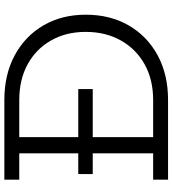

<svg xmlns="http://www.w3.org/2000/svg" viewBox="25 -817 792 882"><g transform="rotate(-90 421.0 -376.0)"><path d="M453 -412.5V-346H62.5V-412.5ZM334.5 0V-68.5H402.5Q496.5 -68.5 566.8 -107.8Q637 -147 676.2 -217Q715.5 -287 715.5 -378Q715.5 -468.5 676.2 -537.5Q637 -606.5 566.8 -645Q496.5 -683.5 402.5 -683.5H335V-752H402.5Q520 -752 608.2 -704.2Q696.5 -656.5 745.5 -572.2Q794.5 -488 794.5 -378Q794.5 -266.5 745.5 -181.2Q696.5 -96 608.2 -48Q520 0 402.5 0ZM36.5 0V-68.5H157.5V-683.5H36.5V-752H360.5V-683.5H232V-68.5H360.5V0Z"/></g></svg>

Font: Hepta Slab ExtraLight
Style: Regular
Weight: 400
Version: Version 1.102